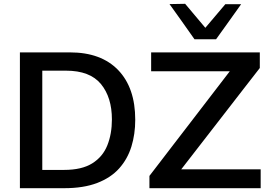

<svg xmlns="http://www.w3.org/2000/svg" viewBox="-20 -988 1436 1008"><path d="M84.5 0V-713H347Q511 -713 600.5 -620Q690 -527 690 -359Q690 -283.5 669.8 -218.2Q649.5 -153 605.8 -104Q562 -55 490.5 -27.5Q419 0 316.5 0ZM202 -96H317Q409.5 -96 464.5 -130.5Q519.5 -165 543.5 -225Q567.5 -285 567.5 -361Q567.5 -477 509.8 -547Q452 -617 326.5 -617H202ZM764.5 0V-64.5Q791.5 -99.5 825.2 -143.5Q859 -187.5 893.2 -232.2Q927.5 -277 956.5 -314.5L1186.5 -614H773.5V-713H1344V-631Q1299.5 -574 1256.8 -518.8Q1214 -463.5 1171 -408L931.5 -99H1348.5V0ZM1001 -782Q968.5 -828.5 935.5 -874.8Q902.5 -921 870 -966.5L952 -968Q978.5 -936.5 1004.8 -905.2Q1031 -874 1058 -842Q1110 -904 1163 -966H1246Q1213.5 -920.5 1180.8 -874.5Q1148 -828.5 1114.5 -782Z"/></svg>

Font: Commissioner Medium
Style: Regular
Weight: 500
Designer: Kostas Bartsokas
Foundry: Kostas Bartsokas
Version: Version 1.000; ttfautohint (v1.8.3)